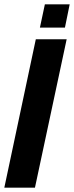

<svg xmlns="http://www.w3.org/2000/svg" viewBox="-36 -870 343 890"><path d="M-16 0 130 -688H273L126 0ZM149 -742 172 -850H287L265 -742Z"/></svg>

Font: Saira ExtraCondensed Black
Style: Italic
Weight: 900
Width: 2
Italic angle: -12°
Designer: Hector Gatti with collaboration of the Omnibus-Type team
Foundry: Omnibus-Type
Version: Version 1.101